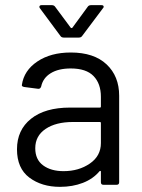

<svg xmlns="http://www.w3.org/2000/svg" viewBox="-20 -718 550 746"><path d="M255 -514Q345 -514 394 -468Q443 -422 443 -346V-10Q443 0 433 0H382Q372 0 372 -10V-51Q372 -53 371 -53.5Q370 -54 369 -54Q368 -54 367 -53Q342 -23 302 -7.5Q262 8 213 8Q142 8 94 -28Q46 -64 46 -138Q46 -213 100.5 -256.5Q155 -300 252 -300H368Q372 -300 372 -304V-342Q372 -393 343.5 -422.5Q315 -452 255 -452Q207 -452 177 -433.5Q147 -415 140 -382Q137 -373 130 -373Q129 -373 128 -373L74 -380Q65 -382 65 -386Q65 -387 65 -388Q73 -444 125 -479Q177 -514 255 -514ZM227 -53Q286 -53 329 -82.5Q372 -112 372 -162V-240Q372 -244 368 -244H263Q197 -244 157 -217Q117 -190 117 -142Q117 -98 147.5 -75.5Q178 -53 227 -53ZM135 -686Q133 -688 133 -692Q133 -694 135 -696Q137 -698 141 -698H181Q190 -698 194 -692L255 -610Q256 -609 258 -609Q260 -609 261 -610L321 -692Q325 -698 334 -698H374Q380 -698 381.5 -695.5Q383 -693 383 -692Q383 -689 380 -686L299 -578Q295 -572 286 -572H228Q219 -572 215 -578Z"/></svg>

Font: LinhAnh
Style: Regular
Weight: 400
Designer: Jeremy Tribby
Foundry: Tribby Type
Version: Version 1.408